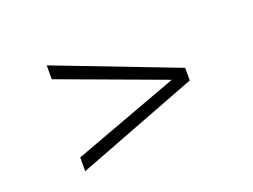

<svg xmlns="http://www.w3.org/2000/svg" viewBox="-77 -650 1024 776"><g transform="rotate(-20 435.0 -261.5)"><path d="M696.3 -233.9 173.8 -33.7V-92.8L628.9 -261.2L173.8 -429.2V-488.8L696.3 -288.1Z"/></g></svg>

Font: Scheherazade New Medium
Style: Regular
Weight: 500
Designer: SIL International
Foundry: SIL International
Version: Version 4.000